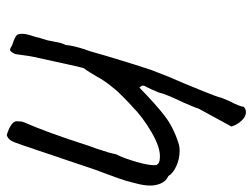

<svg xmlns="http://www.w3.org/2000/svg" viewBox="-112 -612 765 582"><g transform="rotate(90 271.0 -320.5)"><path d="M542 -393Q542 -375 536 -352Q530 -329 528 -321Q521 -298 507 -261L498 -237Q500 -245 465 -140Q452 -103 432 -42Q434 -49 421.5 -11.5Q409 26 405 30Q401 37 390 42Q376 39 361.5 30.5Q347 22 347 12Q347 -3 350 -10Q381 -80 421 -205L430 -230Q444 -271 447 -289Q459 -312 470.5 -352Q482 -392 480 -411Q475 -422 459 -422Q429 -425 381.5 -397.5Q334 -370 302 -338Q297 -334 276 -313.5Q255 -293 246 -281Q224 -255 211 -230Q195 -203 191 -198Q186 -193 184.5 -185.5Q183 -178 182 -176L152 -40Q149 -26 146.5 -5.5Q144 15 143 17Q136 32 131 32Q126 32 117 26Q113 25 100.5 20Q88 15 84 9Q82 1 82 -4Q82 -15 86 -28Q90 -41 92 -47Q93 -55 97 -66Q103 -84 104 -93Q105 -97 107.5 -111Q110 -125 116 -137Q117 -156 129 -194Q135 -210 137 -218Q147 -254 165 -312.5Q183 -371 192 -397Q211 -448 232 -495Q240 -514 257 -556Q274 -598 276 -609Q285 -630 286 -633Q303 -665 303 -676Q310 -683 320 -683Q333 -683 345.5 -669.5Q358 -656 363 -639L309 -540Q308 -536 301.5 -520Q295 -504 290 -493Q264 -439 260 -419Q250 -395 245.5 -386.5Q241 -378 240 -376L239 -370Q239 -367 241.5 -364.5Q244 -362 245 -360Q296 -410 330.5 -436.5Q365 -463 412 -478Q423 -482 437 -482Q461 -482 483 -472Q505 -462 513 -448Q529 -441 536 -424Q542 -409 542 -393Z"/></g></svg>

Font: Caveat
Style: Regular
Weight: 400
Designer: Pablo Impallari
Foundry: Pablo Impallari
Version: Version 1.500; ttfautohint (v1.6)